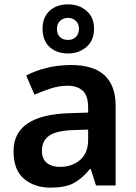

<svg xmlns="http://www.w3.org/2000/svg" viewBox="-20 -850 625 880"><path d="M306 -552Q510 -552 510 -364V0H420L396 -75H392Q356 -31 317.5 -10.5Q279 10 211 10Q138 10 90 -30.5Q42 -71 42 -157Q42 -322 293 -331L384 -334V-357Q384 -412 359 -434.5Q334 -457 290 -457Q251 -457 212.5 -444.5Q174 -432 138 -416L100 -504Q140 -525 192.5 -538.5Q245 -552 306 -552ZM318 -254Q236 -251 204 -227Q172 -203 172 -160Q172 -121 195 -103Q218 -85 254 -85Q309 -85 346.5 -116.5Q384 -148 384 -210V-256ZM292 -605Q239 -605 207 -635Q175 -665 175 -718Q175 -770 207 -800Q239 -830 292 -830Q342 -830 376.5 -800.5Q411 -771 411 -719Q411 -665 376.5 -635Q342 -605 292 -605ZM292 -667Q314 -667 328 -681Q342 -695 342 -718Q342 -741 327.5 -754.5Q313 -768 292 -768Q270 -768 255.5 -754.5Q241 -741 241 -718Q241 -695 254 -681Q267 -667 292 -667Z"/></svg>

Font: Noto Sans Cherokee SemiBold
Style: Regular
Weight: 600
Designer: Monotype Design Team
Foundry: Monotype Imaging Inc.
Version: Version 2.001; ttfautohint (v1.8.4.7-5d5b)